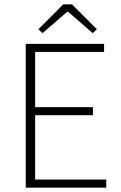

<svg xmlns="http://www.w3.org/2000/svg" viewBox="-20 -860 554 880"><path d="M98 0H467V-37H141V-332H406V-369H141V-622H457V-659H98ZM175 -708 288 -806H292L405 -708L424 -726L310 -840H270L156 -726Z"/></svg>

Font: Source Sans Pro Light
Style: Regular
Weight: 300
Designer: Paul D. Hunt
Foundry: Adobe Systems Incorporated
Version: Version 3.006;hotconv 1.0.111;makeotfexe 2.5.65597